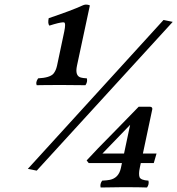

<svg xmlns="http://www.w3.org/2000/svg" viewBox="-20 -689 780 845"><path d="M699.7 -601.1 740.2 -592.8 141.6 62 102.5 54.2ZM595.2 49.8 599.6 28.8H656.7L668.9 -13.2H608.9L650.4 -209Q650.9 -218.3 640.6 -219.2H590.3Q567.9 -195.3 498 -124.5Q395.5 -21 361.3 17.1L370.6 28.8H516.6L512.2 49.8Q502.9 94.2 463.4 102.5Q451.2 105 429.7 106Q418.9 120.6 422.9 136.2Q454.1 135.3 519.5 134.8Q597.7 134.8 627 136.2Q637.2 122.1 633.3 106Q599.6 104 594.2 90.8Q589.4 77.1 595.2 49.8ZM257.8 -590.8Q241.2 -590.3 197.3 -576.2Q189.5 -585 194.3 -608.9Q295.9 -643.1 343.3 -665Q356 -671.4 371.1 -667Q374 -666 375.5 -665L318.8 -399.9Q309.1 -355 335.9 -347.7Q344.7 -345.2 362.3 -344.2Q366.2 -328.6 356 -314Q325.2 -314.9 256.8 -314.9Q171.9 -314.9 141.6 -314Q136.2 -325.7 146 -341.3Q147.5 -343.3 147.9 -344.2Q197.8 -346.7 214.4 -363.8Q226.1 -377.4 231 -399.9L262.7 -549.8Q270.5 -587.4 262.2 -590.3Q259.8 -590.8 257.8 -590.8ZM552.7 -139.6 525.9 -13.2H430.7Z"/></svg>

Font: Linux Libertine Slanted O
Style: Bold Slanted
Weight: 700
Designer: Philipp H. Poll
Foundry: Philipp H. Poll
Version: Version 5.0.0